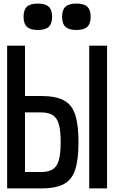

<svg xmlns="http://www.w3.org/2000/svg" viewBox="-20 -1056 640 1076"><path d="M20 0V-800H120V-19L57 -92H210Q252 -92 276 -107.5Q300 -123 310 -159.5Q320 -196 320 -259Q320 -323 310 -359Q300 -395 276 -410.5Q252 -426 210 -426H48V-518H210Q290 -518 336 -494.5Q382 -471 401 -414.5Q420 -358 420 -259Q420 -161 401 -104Q382 -47 336 -23.5Q290 0 210 0ZM480 0V-800H580V0ZM408 -888Q366 -888 347 -905.5Q328 -923 328 -963Q328 -1001 347 -1018.5Q366 -1036 408 -1036Q450 -1036 469 -1018.5Q488 -1001 488 -963Q488 -923 469 -905.5Q450 -888 408 -888ZM192 -888Q150 -888 131 -905.5Q112 -923 112 -963Q112 -1001 131 -1018.5Q150 -1036 192 -1036Q234 -1036 253 -1018.5Q272 -1001 272 -963Q272 -923 253 -905.5Q234 -888 192 -888Z"/></svg>

Font: Victor Mono
Style: Bold
Weight: 700
Monospace: yes
Designer: Rune Bjørnerås
Version: Version 1.561;gftools[0.9.30]